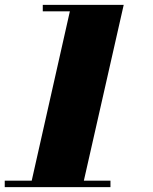

<svg xmlns="http://www.w3.org/2000/svg" viewBox="-54 -770 629 790"><path d="M70.5 0 233.5 -723.5H122V-750H455L285 0ZM-34.5 0V-26.5H400.5V0Z"/></svg>

Font: Bodoni Moda 9pt Black
Style: Italic
Weight: 900
Italic angle: -13°
Designer: Owen Earl
Foundry: indestructible type
Version: Version 2.004